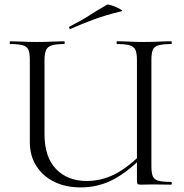

<svg xmlns="http://www.w3.org/2000/svg" viewBox="-20 -805 803 837"><path d="M577 -542Q577 -571 571 -586Q565 -601 547 -607Q529 -613 491 -613Q488 -613 488 -619Q488 -625 491 -625Q515 -625 545 -623.5Q575 -622 609 -622Q641 -622 671.5 -623.5Q702 -625 726 -625Q729 -625 729 -619Q729 -613 726 -613Q690 -613 671 -607.5Q652 -602 646 -587.5Q640 -573 640 -544V-81Q640 -52 646 -37Q652 -22 671 -17Q690 -12 726 -12Q729 -12 729 -6Q729 0 726 0Q706 0 687 -0.5Q668 -1 647 -1Q631 -1 620 -0.5Q609 0 595 0Q583 0 580 -3Q577 -6 577 -19ZM616 -135Q541 -58 475 -23Q409 12 331 12Q267 12 217.5 -12Q168 -36 139 -80.5Q110 -125 110 -186V-544Q110 -573 104 -587.5Q98 -602 79.5 -607.5Q61 -613 25 -613Q22 -613 22 -619Q22 -625 25 -625Q48 -625 78 -623.5Q108 -622 141 -622Q177 -622 207 -623.5Q237 -625 260 -625Q262 -625 262 -619Q262 -613 260 -613Q223 -613 205 -607Q187 -601 180.5 -586Q174 -571 174 -542V-221Q174 -120 224.5 -68Q275 -16 358 -16Q420 -16 477.5 -44Q535 -72 606 -143ZM288 -679Q284 -677 282 -682.5Q280 -688 283 -689Q331 -713 369 -737.5Q407 -762 446 -784Q449 -787 462 -783Q475 -779 488.5 -773Q502 -767 509 -762Q516 -757 510 -756Q443 -740 391 -721Q339 -702 288 -679Z"/></svg>

Font: Cormorant Infant Light
Style: Regular
Weight: 400
Version: Version 4.001